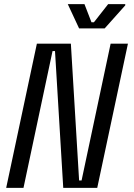

<svg xmlns="http://www.w3.org/2000/svg" viewBox="-20 -912 652 932"><path d="M10 0 159 -700H324L364 -36H376L517 -700H601L452 0H287L247 -664H235L94 0ZM364 -774 309 -892H390L424 -804H436L505 -892H588V-886L488 -774Z"/></svg>

Font: Space Mono
Style: Italic
Weight: 400
Italic angle: -12°
Monospace: yes
Designer: Colophon Foundry + Benjamin Critton
Foundry: Colophon Foundry & Benjamin Critton
Version: Version 1.003; ttfautohint (v1.8.4.7-5d5b)